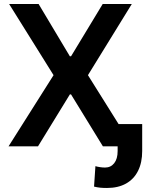

<svg xmlns="http://www.w3.org/2000/svg" viewBox="-20 -727 727 954"><path d="M327.1 -447.3H333L490.2 -707H634.8L417 -353.5L569.3 -110.4H686.5V23.4Q686.5 80.6 666 121.8Q645.5 163.1 606.2 185.1Q566.9 207 511.7 207Q492.7 207 478 205.6Q463.4 204.1 447.3 200.2L454.1 98.6Q463.9 101.6 477.1 103.5Q490.2 105.5 502 105.5Q530.3 105.5 547.4 84Q564.5 62.5 564.5 23.4V0H491.2L333 -257.8H327.1L168.9 0H22.5L246.1 -353.5L25.4 -707H171.9Z"/></svg>

Font: Pretendard Std SemiBold
Style: Regular
Weight: 600
Designer: Base glyphs from Inter by Rasmus Andersson; Hangeul glyphs from Noto Sans CJK(Source Han Sans) by Jang Soo-young and Kan
Foundry: Kil Hyung-jin
Version: Version 1.309